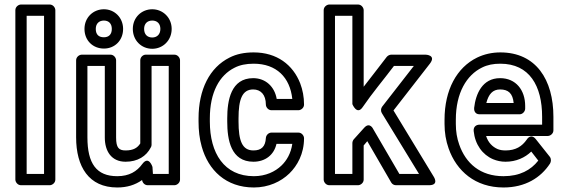

<svg xmlns="http://www.w3.org/2000/svg" viewBox="-20 -795 2510 850"><path d="M175 -25H98V-725H175ZM200 25C211 25 225 15 225 0V-750C225 -761 215 -775 200 -775H73C62 -775 48 -765 48 -750V0C48 11 58 25 73 25Z M536 -79C589 -79 628 -103 648 -143C650 -146 651 -150 651 -154V-503H727V-25H657L655 -56C655 -56 639 -108 610 -69C586 -36 552 -15 499 -15C407 -15 367 -71 367 -187V-503H444V-186C444 -126 473 -79 536 -79ZM536 -129C506 -129 494 -141 494 -186V-528C494 -539 484 -553 469 -553H342C331 -553 317 -543 317 -528V-187C317 -57 373 35 499 35C542 35 578 24 609 2C611 15 621 25 634 25H752C763 25 777 15 777 0V-528C777 -539 767 -553 752 -553H625C614 -553 601 -543 601 -528V-160C589 -141 571 -129 536 -129ZM440 -630C417 -630 404 -642 404 -667C404 -691 419 -704 440 -704C461 -704 475 -691 475 -667C475 -642 461 -630 440 -630ZM440 -580C488 -580 525 -616 525 -667C525 -717 487 -754 440 -754C393 -754 354 -718 354 -667C354 -615 392 -580 440 -580ZM654 -629C633 -629 618 -642 618 -667C618 -691 633 -704 654 -704C675 -704 690 -691 690 -667C690 -642 674 -629 654 -629ZM654 -579C702 -579 740 -617 740 -667C740 -717 701 -754 654 -754C607 -754 568 -718 568 -667C568 -616 606 -579 654 -579Z M909 -257V-271C909 -387 952 -462 1018 -495C1041 -507 1069 -513 1103 -513C1204 -513 1264 -452 1274 -357H1205C1196 -411 1156 -449 1101 -449C1002 -449 986 -350 986 -271V-257C986 -176 1002 -79 1102 -79C1154 -79 1193 -109 1204 -158H1274C1268 -116 1249 -84 1226 -62C1198 -35 1156 -15 1104 -15C972 -15 909 -117 909 -257ZM1036 -257V-271C1036 -355 1052 -399 1101 -399C1134 -399 1157 -376 1157 -332C1157 -321 1167 -307 1182 -307H1301C1312 -307 1326 -317 1326 -332C1326 -366 1320 -397 1309 -426C1277 -508 1206 -563 1103 -563C1063 -563 1027 -556 996 -540C908 -496 859 -399 859 -271V-257C859 -218 863 -181 873 -146C902 -42 980 35 1104 35C1169 35 1224 9 1261 -27C1296 -61 1326 -114 1326 -183C1326 -194 1316 -208 1301 -208H1182C1170 -208 1158 -198 1157 -184C1155 -146 1137 -129 1102 -129C1052 -129 1036 -172 1036 -257Z M1592 -229 1546 -178C1542 -173 1540 -167 1540 -161V-25H1463V-725H1540V-334C1540 -334 1560 -284 1585 -320C1628 -383 1678 -442 1724 -503H1812L1672 -323C1666 -315 1665 -304 1670 -295L1835 -25H1748L1632 -224C1632 -224 1617 -257 1592 -229ZM1606 -170 1712 13C1716 20 1724 25 1733 25H1879C1926 25 1900 -13 1900 -13L1722 -306L1883 -513C1913 -552 1864 -553 1864 -553H1712C1705 -553 1697 -549 1692 -543C1659 -499 1625 -457 1590 -411V-750C1590 -761 1580 -775 1565 -775H1438C1427 -775 1413 -765 1413 -750V0C1413 11 1423 25 1438 25H1565C1576 25 1590 15 1590 0V-151Z M2380 -278V-243H2102C2091 -243 2075 -236 2077 -215C2083 -155 2116 -110 2163 -90C2180 -83 2198 -79 2218 -79C2265 -79 2304 -97 2332 -124L2363 -84C2330 -42 2281 -15 2209 -15C2106 -15 2042 -72 2013 -155C2003 -183 1998 -213 1998 -246V-265C1998 -384 2046 -463 2114 -496C2138 -508 2164 -513 2195 -513C2324 -513 2380 -415 2380 -278ZM2195 -563C2158 -563 2123 -555 2092 -540C2002 -496 1948 -397 1948 -265V-246C1948 -208 1954 -172 1966 -138C2001 -38 2084 35 2209 35C2305 35 2374 -8 2415 -71C2420 -79 2421 -92 2414 -101L2352 -179C2330 -206 2313 -179 2312 -177C2291 -147 2263 -129 2218 -129C2204 -129 2193 -131 2183 -135C2160 -145 2141 -164 2132 -193H2405C2416 -193 2430 -203 2430 -218V-278C2430 -442 2353 -563 2195 -563ZM2305 -326C2305 -396 2264 -449 2194 -449C2115 -449 2086 -379 2079 -317C2078 -307 2082 -289 2103 -289H2280C2295 -289 2305 -303 2305 -314ZM2254 -339H2133C2143 -378 2161 -399 2194 -399C2231 -399 2250 -381 2254 -339Z"/></svg>

Font: Asimov
Style: NarOu
Weight: 500
Designer: Google
Version: Version 2.000980; 2014